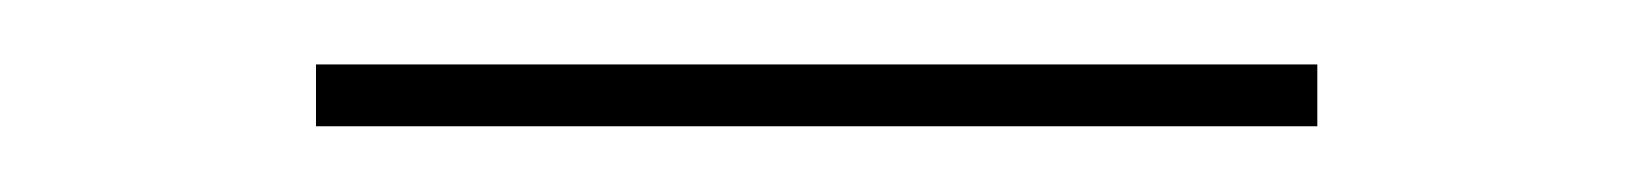

<svg xmlns="http://www.w3.org/2000/svg" viewBox="-20 -635 501 59"><path d="M77.1 -596.2V-615.2H384.8V-596.2Z"/></svg>

Font: Hjet
Style: Regular
Weight: 400
Designer: T. Christopher White
Version: Version 1.2